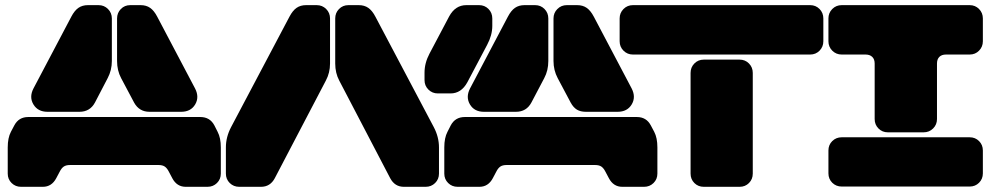

<svg xmlns="http://www.w3.org/2000/svg" viewBox="-20 -720 3818 740"><path d="M318.8 -700.2H359.9Q381.3 -700.2 396.2 -685.3Q411.1 -670.4 411.1 -648.9V-484.9Q411.1 -449.2 395 -418.9L346.2 -325.2Q327.1 -289.1 286.1 -289.1H163.1Q126 -289.1 108.9 -317.4Q91.8 -345.7 108.9 -378.9L254.9 -655.8Q267.1 -679.2 282.2 -689.7Q297.4 -700.2 318.8 -700.2ZM481.9 -700.2H522Q543.5 -700.2 558.6 -689.7Q573.7 -679.2 585.9 -655.8L731.9 -378.9Q749 -345.7 732.2 -317.4Q715.3 -289.1 678.2 -289.1H556.2Q516.6 -289.1 497.1 -324.2L446.8 -418.9Q431.2 -448.2 431.2 -484.9V-648.9Q431.2 -670.4 445.8 -685.3Q460.4 -700.2 481.9 -700.2ZM88.9 -269H752Q789.1 -269 806.2 -236.8L818.8 -211.9Q831.1 -188.5 831.1 -151.9V-50.8Q831.1 -29.3 816.2 -14.6Q801.3 0 779.8 0H695.8Q661.6 0 644 -33.2L630.9 -58.1Q624 -71.8 615.2 -77.9Q606.4 -84 590.8 -84H250Q234.4 -84 225.6 -77.9Q216.8 -71.8 210 -58.1L196.8 -33.2Q179.2 0 145 0H61Q39.6 0 24.7 -14.6Q9.8 -29.3 9.8 -50.8V-151.9Q9.8 -188.5 22 -211.9L35.2 -236.8Q52.2 -269 88.9 -269Z M1159.7 -700.2H1200.7Q1222.2 -700.2 1237.1 -685.3Q1252 -670.4 1252 -648.9V-475.1Q1252 -439.5 1235.8 -409.2L1039.1 -33.2Q1021.5 0 985.8 0H901.9Q880.4 0 865.5 -14.6Q850.6 -29.3 850.6 -50.8V-151.9Q850.6 -191.9 870.6 -230L1095.7 -655.8Q1107.9 -679.2 1123 -689.7Q1138.2 -700.2 1159.7 -700.2ZM1322.8 -700.2H1362.8Q1384.3 -700.2 1399.4 -689.7Q1414.6 -679.2 1426.8 -655.8L1651.9 -230Q1671.9 -191.9 1671.9 -151.9V-50.8Q1671.9 -29.3 1657 -14.6Q1642.1 0 1620.6 0H1536.6Q1501.5 0 1483.9 -33.2L1287.6 -409.2Q1272 -438.5 1272 -475.1V-648.9Q1272 -670.4 1286.6 -685.3Q1301.3 -700.2 1322.8 -700.2Z M1777.3 -700.2H1826.7Q1848.1 -700.2 1862.8 -685.3Q1877.4 -670.4 1877.4 -648.9V-620.1Q1877.4 -584.5 1857.4 -546.9L1781.2 -402.8Q1757.8 -359.9 1716.3 -359.9H1667.5Q1646 -359.9 1631.1 -374.8Q1616.2 -389.6 1616.2 -411.1V-439.9Q1616.2 -477.1 1635.3 -513.2L1711.4 -657.2Q1734.9 -700.2 1777.3 -700.2ZM2001.5 -700.2H2042.5Q2064 -700.2 2078.6 -685.3Q2093.3 -670.4 2093.3 -648.9V-484.9Q2093.3 -448.2 2077.6 -418.9L2028.3 -325.2Q2009.3 -289.1 1968.3 -289.1H1845.2Q1808.1 -289.1 1791.3 -317.4Q1774.4 -345.7 1791.5 -378.9L1937.5 -655.8Q1949.7 -679.2 1964.8 -689.7Q1980 -700.2 2001.5 -700.2ZM2164.6 -700.2H2204.6Q2226.1 -700.2 2241.2 -689.7Q2256.3 -679.2 2268.6 -655.8L2414.6 -378.9Q2431.6 -345.7 2414.6 -317.4Q2397.5 -289.1 2360.4 -289.1H2238.3Q2217.3 -289.1 2203.6 -297.4Q2189.9 -305.7 2179.7 -324.2L2129.4 -418.9Q2113.3 -449.2 2113.3 -484.9V-648.9Q2113.3 -670.4 2128.2 -685.3Q2143.1 -700.2 2164.6 -700.2ZM1771.5 -269H2434.6Q2471.2 -269 2488.3 -236.8L2501.5 -211.9Q2513.7 -188.5 2513.7 -151.9V-50.8Q2513.7 -29.3 2498.8 -14.6Q2483.9 0 2462.4 0H2378.4Q2344.2 0 2326.7 -33.2L2313.5 -58.1Q2306.6 -71.8 2297.9 -77.9Q2289.1 -84 2273.4 -84H1932.6Q1917 -84 1908.2 -77.9Q1899.4 -71.8 1892.6 -58.1L1879.4 -33.2Q1861.8 0 1827.6 0H1743.7Q1722.2 0 1707.3 -14.6Q1692.4 -29.3 1692.4 -50.8V-151.9Q1692.4 -188.5 1704.6 -211.9L1717.3 -236.8Q1734.4 -269 1771.5 -269Z M3102.5 -509.8H2419.4Q2397.9 -509.8 2383.1 -524.7Q2368.2 -539.6 2368.2 -561V-648.9Q2368.2 -670.4 2383.1 -685.3Q2397.9 -700.2 2419.4 -700.2H3102.5Q3124 -700.2 3138.7 -685.3Q3153.3 -670.4 3153.3 -648.9V-561Q3153.3 -539.6 3138.7 -524.7Q3124 -509.8 3102.5 -509.8ZM2830.6 0H2692.4Q2670.9 0 2656.2 -14.6Q2641.6 -29.3 2641.6 -50.8V-439Q2641.6 -460.4 2656.2 -475.3Q2670.9 -490.2 2692.4 -490.2H2830.6Q2852.1 -490.2 2866.7 -475.3Q2881.3 -460.4 2881.3 -439V-50.8Q2881.3 -29.3 2866.7 -14.6Q2852.1 0 2830.6 0Z M3224.1 -700.2H3717.3Q3738.8 -700.2 3753.4 -685.3Q3768.1 -670.4 3768.1 -648.9V-561Q3768.1 -539.6 3753.4 -524.7Q3738.8 -509.8 3717.3 -509.8H3626Q3609.4 -509.8 3600.3 -500.7Q3591.3 -491.7 3591.3 -475.1V-261.2Q3591.3 -239.7 3576.4 -224.9Q3561.5 -210 3540 -210H3401.9Q3380.4 -210 3365.7 -224.9Q3351.1 -239.7 3351.1 -261.2V-475.1Q3351.1 -491.7 3341.8 -500.7Q3332.5 -509.8 3315.9 -509.8H3224.1Q3202.6 -509.8 3187.7 -524.7Q3172.9 -539.6 3172.9 -561V-648.9Q3172.9 -670.4 3187.7 -685.3Q3202.6 -700.2 3224.1 -700.2ZM3768.1 -140.1V-51.8Q3768.1 -30.3 3753.4 -15.6Q3738.8 -1 3717.3 -1H3224.1Q3202.6 -1 3187.7 -15.6Q3172.9 -30.3 3172.9 -51.8V-140.1Q3172.9 -161.6 3187.7 -176.3Q3202.6 -190.9 3224.1 -190.9H3717.3Q3738.8 -190.9 3753.4 -176.3Q3768.1 -161.6 3768.1 -140.1Z"/></svg>

Font: Nastup Soft
Style: Regular
Weight: 400
Designer: Maksym Kobuzan
Foundry: Zakznak
Version: Version 1.020;hotconv 1.0.109;makeotfexe 2.5.65596